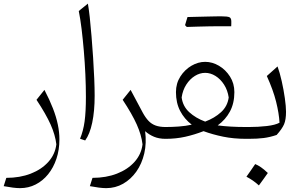

<svg xmlns="http://www.w3.org/2000/svg" viewBox="-20 -752 1642 1040"><path d="M301.8 3.4Q301.8 -36.1 293.2 -77.4Q284.7 -118.7 266.8 -164.8Q249 -210.9 220.7 -265.1L177.7 -211.4Q229 -133.8 254.2 -77.4Q279.3 -21 285.2 29.8Q278.8 83.5 242.2 124.5Q205.6 165.5 146.7 188.5Q87.9 211.4 14.2 211.4L0 256.3Q25.9 261.2 48.8 264.2Q71.8 267.1 88.4 267.1Q134.3 267.1 173.1 247.3Q211.9 227.5 240.7 191.9Q269.5 156.2 285.6 108.2Q301.8 60.1 301.8 3.4Z M456.1 -732.4 406.7 -692.4Q415 -651.4 421.9 -595.5Q428.7 -539.6 434.1 -476.1Q439.5 -412.6 442.4 -348.9Q445.3 -285.2 445.3 -228.5Q445.3 -145.5 438.2 -94.2Q431.2 -43 413.6 -0.5L441.4 8.8Q466.3 -24.9 479.5 -87.4Q492.7 -149.9 492.7 -233.9Q492.7 -272.9 490.5 -326.4Q488.3 -379.9 484.4 -439.2Q480.5 -498.5 475.8 -555.7Q471.2 -612.8 466.1 -659.2Q460.9 -705.6 456.1 -732.4Z M687.5 -265.1 644.5 -211.4Q695.8 -133.8 720.9 -77.4Q746.1 -21 752 29.8Q745.6 83.5 709 124.5Q672.4 165.5 613.5 188.5Q554.7 211.4 481 211.4L466.8 256.3Q492.7 261.2 515.6 264.2Q538.6 267.1 555.2 267.1Q605 267.1 647 243.2Q689 219.2 718.8 177Q748.5 134.8 761.5 78.9Q774.4 22.9 766.1 -41.5Q788.1 -22 814.9 -11Q841.8 0 877 0H877.4V-64H877Q845.7 -64 823.2 -72Q800.8 -80.1 784.4 -97.4Q768.1 -114.7 753.4 -141.6Z M1091.3 -357.4Q1120.1 -357.4 1147.2 -340.6Q1174.3 -323.7 1193.6 -293.7Q1212.9 -263.7 1218.8 -224.1Q1212.4 -176.3 1177.2 -144.3Q1142.1 -112.3 1091.3 -93.3Q1040 -112.3 1005.1 -144.3Q970.2 -176.3 963.9 -224.1Q969.7 -263.7 989 -293.7Q1008.3 -323.7 1035.4 -340.6Q1062.5 -357.4 1091.3 -357.4ZM1091.3 -417Q1053.2 -417 1016.8 -395.8Q980.5 -374.5 956.8 -337.4Q933.1 -300.3 933.1 -252.9Q933.1 -194.8 955.8 -151.1Q978.5 -107.4 1018.6 -76.7Q985.4 -69.3 949 -66.7Q912.6 -64 877.4 -64Q870.1 -64 866.5 -56.4Q862.8 -48.8 862.8 -33.2V-30.8Q862.8 -15.1 866.5 -7.6Q870.1 0 877.4 0Q933.6 0 983.6 -11.2Q1033.7 -22.5 1082.5 -41.5Q1131.8 -23.4 1188.7 -11.7Q1245.6 0 1313.5 0H1314V-64H1313.5Q1268.6 -64 1230.7 -66.2Q1192.9 -68.4 1159.2 -72.8Q1201.7 -103.5 1225.6 -148.2Q1249.5 -192.9 1249.5 -252.9Q1249.5 -300.3 1225.8 -337.4Q1202.1 -374.5 1166 -395.8Q1129.9 -417 1091.3 -417ZM1183.1 -609.9Q1198.7 -609.9 1208.5 -609.9Q1218.3 -609.9 1223.9 -609.9Q1229.5 -609.9 1232.4 -609.9Q1232.9 -616.2 1232.9 -624Q1232.9 -631.8 1232.9 -636.7Q1232.9 -653.8 1222.7 -658.7Q1212.4 -663.6 1177.7 -663.6Q1145 -656.2 1112.3 -648.2Q1079.6 -640.1 1047.1 -632.1Q1014.6 -624 982.4 -615.7Q984.9 -613.3 987.1 -610.8Q989.3 -608.4 991.7 -606Q1022 -606.9 1054 -607.9Q1085.9 -608.9 1118.4 -609.4Q1150.9 -609.9 1183.1 -609.9ZM991.7 -606Q1022.9 -615.2 1054 -624.5Q1085 -633.8 1116 -643.8Q1147 -653.8 1177.7 -663.6Q1168.9 -663.6 1149.9 -663.3Q1130.9 -663.1 1105.5 -662.4Q1080.1 -661.6 1051.5 -661.1Q1022.9 -660.6 995.6 -659.7Q992.2 -648.9 989 -638.2Q985.8 -627.4 982.4 -615.7Q984.9 -613.3 987.1 -610.8Q989.3 -608.4 991.7 -606Z M1362.3 136.7Q1350.1 154.8 1338.6 171.4Q1327.1 188 1314.9 205.1Q1332.5 214.4 1349.9 226.3Q1367.2 238.3 1382.3 252.4Q1395 235.4 1407 218.5Q1418.9 201.7 1430.7 185.1Q1410.6 165.5 1393.8 154.1Q1377 142.6 1362.3 136.7ZM1314 0H1325.7Q1374.5 0 1408.4 -4.4Q1442.4 -8.8 1478.5 -21Q1507.8 -53.7 1518.6 -78.6Q1529.3 -103.5 1529.3 -146.5Q1529.3 -175.3 1522.9 -220.2Q1516.6 -265.1 1506.1 -311.8Q1495.6 -358.4 1483.4 -392.1L1425.3 -340.3Q1460 -263.7 1475.6 -200.9Q1491.2 -138.2 1494.1 -87.4Q1471.2 -74.7 1425 -69.3Q1378.9 -64 1328.1 -64H1314Q1306.6 -64 1303 -56.4Q1299.3 -48.8 1299.3 -33.2V-30.8Q1299.3 -15.1 1303 -7.6Q1306.6 0 1314 0Z"/></svg>

Font: Pinar-VF-FD
Style: Regular
Weight: 300
Designer: Amin Abedi
Version: Version 3.0